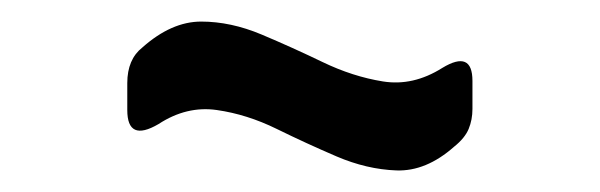

<svg xmlns="http://www.w3.org/2000/svg" viewBox="-20 -365 556 178"><path d="M127 -250Q98 -233 98 -263V-288Q98 -310 112 -321Q139 -345 166.5 -345Q194 -345 222.5 -333Q251 -321 279 -307.5Q307 -294 335 -289.5Q363 -285 390 -302Q418 -319 418 -290V-264Q418 -254 414.5 -245.5Q411 -237 401 -229Q375 -206 347.5 -207Q320 -208 292 -220Q264 -232 236.5 -245.5Q209 -259 181 -263Q153 -267 127 -250Z"/></svg>

Font: Pitagon Sans
Style: Bold
Weight: 700
Designer: Travis Tran
Foundry: Pitagon
Version: Version 1.001; ttfautohint (v1.8.4.7-5d5b);gftools[0.9.26]